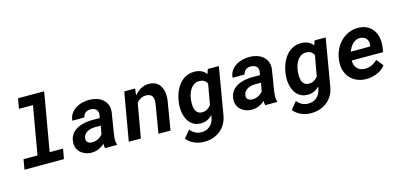

<svg xmlns="http://www.w3.org/2000/svg" viewBox="-78 -1290 4265 2038"><g transform="rotate(-15 2054.0 -271.0)"><path d="M173.3 -750H460.4L349.6 -110.4H496.6L477.1 0H43L62.5 -110.4H215.8L307.6 -639.2H153.8Z M928.7 0Q924.8 -12.7 924.1 -24.7Q923.3 -36.6 923.8 -49.3Q893.1 -20.5 856.7 -5.1Q820.3 10.3 777.3 9.8Q744.1 9.3 714.1 -1.7Q684.1 -12.7 661.9 -32.5Q639.6 -52.2 627.4 -80.6Q615.2 -108.9 616.7 -144Q618.2 -179.2 630.1 -206.1Q642.1 -232.9 661.6 -252.9Q681.2 -272.9 706.5 -286.4Q731.9 -299.8 760.7 -308.1Q789.6 -316.4 820.1 -319.8Q850.6 -323.2 880.4 -323.2L956.5 -322.3L962.9 -355Q965.8 -374 961.7 -389.2Q957.5 -404.3 947.5 -414.8Q937.5 -425.3 922.4 -430.9Q907.2 -436.5 888.2 -437Q854 -438 831.1 -421.6Q808.1 -405.3 801.3 -371.6L668.9 -370.6Q671.9 -414.6 693.8 -446.5Q715.8 -478.5 749 -499.3Q782.2 -520 822.5 -529.5Q862.8 -539.1 902.3 -538.6Q943.8 -537.6 981 -525.4Q1018.1 -513.2 1045.2 -490Q1072.3 -466.8 1086.2 -432.6Q1100.1 -398.4 1095.7 -353L1059.1 -126Q1054.7 -97.2 1052.5 -67.1Q1050.3 -37.1 1060.5 -8.8L1060.1 0ZM812 -94.7Q846.7 -93.8 877.2 -108.9Q907.7 -124 929.7 -150.4L946.3 -241.7L886.2 -242.2Q864.3 -242.2 841.8 -237.8Q819.3 -233.4 800.3 -223.4Q781.2 -213.4 768.1 -196.8Q754.9 -180.2 751.5 -154.8Q749.5 -139.6 753.4 -128.4Q757.3 -117.2 765.6 -109.9Q773.9 -102.5 785.9 -98.6Q797.9 -94.7 812 -94.7Z M1400.4 -528.8 1391.6 -454.6Q1422.9 -492.7 1463.6 -515.9Q1504.4 -539.1 1555.7 -538.1Q1601.6 -537.1 1631.6 -519Q1661.6 -501 1678.7 -471.2Q1695.8 -441.4 1701.2 -403.6Q1706.5 -365.7 1702.1 -325.2L1647.9 0H1515.6L1569.3 -323.7Q1571.8 -346.7 1569.6 -365.5Q1567.4 -384.3 1558.8 -397.9Q1550.3 -411.6 1534.4 -419.4Q1518.6 -427.2 1493.7 -427.7Q1460.9 -428.2 1435.1 -414.3Q1409.2 -400.4 1388.2 -376L1322.3 0H1189.5L1281.2 -528.3Z M1810.1 -264.6Q1814 -297.9 1823.2 -331.5Q1832.5 -365.2 1847.2 -396Q1861.8 -426.8 1881.8 -453.1Q1901.9 -479.5 1928 -498.8Q1954.1 -518.1 1986.1 -528.6Q2018.1 -539.1 2056.2 -538.1Q2094.2 -537.1 2127 -522.9Q2159.7 -508.8 2181.6 -477.5L2199.2 -528.8L2320.8 -528.3L2233.9 -17.1Q2226.1 36.6 2202.1 79.1Q2178.2 121.6 2141.8 150.6Q2105.5 179.7 2058.6 194.6Q2011.7 209.5 1958 208Q1931.6 207.5 1905.8 201.9Q1879.9 196.3 1856 185.5Q1832 174.8 1810.8 158.9Q1789.6 143.1 1773.4 122.1L1841.3 41Q1863.3 69.3 1892.6 85.2Q1921.9 101.1 1958.5 102.1Q1986.8 103 2010.7 95Q2034.7 86.9 2053.2 71.5Q2071.8 56.2 2084.5 34.4Q2097.2 12.7 2103 -14.6L2109.9 -45.9Q2082 -19 2049.6 -4.2Q2017.1 10.7 1977.5 9.8Q1942.4 9.3 1915.3 -2.4Q1888.2 -14.2 1868.4 -33.9Q1848.6 -53.7 1835.7 -79.6Q1822.8 -105.5 1815.7 -134.5Q1808.6 -163.6 1807.1 -194.3Q1805.7 -225.1 1808.6 -254.4ZM1941.9 -254.4Q1940.4 -239.3 1939.9 -221.9Q1939.5 -204.6 1941.4 -187.7Q1943.4 -170.9 1948.2 -155.5Q1953.1 -140.1 1962.4 -128.2Q1971.7 -116.2 1985.6 -108.6Q1999.5 -101.1 2019.5 -100.6Q2052.2 -99.6 2077.1 -113.3Q2102.1 -127 2122.1 -151.9L2162.1 -377Q2150.4 -403.3 2129.4 -415.5Q2108.4 -427.7 2080.1 -428.7Q2046.9 -429.2 2022.5 -414.3Q1998 -399.4 1981.7 -375.5Q1965.3 -351.6 1955.8 -322Q1946.3 -292.5 1942.9 -264.6Z M2689.5 0Q2685.5 -12.7 2684.8 -24.7Q2684.1 -36.6 2684.6 -49.3Q2653.8 -20.5 2617.4 -5.1Q2581.1 10.3 2538.1 9.8Q2504.9 9.3 2474.9 -1.7Q2444.8 -12.7 2422.6 -32.5Q2400.4 -52.2 2388.2 -80.6Q2376 -108.9 2377.4 -144Q2378.9 -179.2 2390.9 -206.1Q2402.8 -232.9 2422.4 -252.9Q2441.9 -272.9 2467.3 -286.4Q2492.7 -299.8 2521.5 -308.1Q2550.3 -316.4 2580.8 -319.8Q2611.3 -323.2 2641.1 -323.2L2717.3 -322.3L2723.6 -355Q2726.6 -374 2722.4 -389.2Q2718.3 -404.3 2708.3 -414.8Q2698.2 -425.3 2683.1 -430.9Q2668 -436.5 2648.9 -437Q2614.7 -438 2591.8 -421.6Q2568.8 -405.3 2562 -371.6L2429.7 -370.6Q2432.6 -414.6 2454.6 -446.5Q2476.6 -478.5 2509.8 -499.3Q2543 -520 2583.3 -529.5Q2623.5 -539.1 2663.1 -538.6Q2704.6 -537.6 2741.7 -525.4Q2778.8 -513.2 2805.9 -490Q2833 -466.8 2846.9 -432.6Q2860.8 -398.4 2856.4 -353L2819.8 -126Q2815.4 -97.2 2813.2 -67.1Q2811 -37.1 2821.3 -8.8L2820.8 0ZM2572.8 -94.7Q2607.4 -93.8 2637.9 -108.9Q2668.5 -124 2690.4 -150.4L2707 -241.7L2647 -242.2Q2625 -242.2 2602.5 -237.8Q2580.1 -233.4 2561 -223.4Q2542 -213.4 2528.8 -196.8Q2515.6 -180.2 2512.2 -154.8Q2510.3 -139.6 2514.2 -128.4Q2518.1 -117.2 2526.4 -109.9Q2534.7 -102.5 2546.6 -98.6Q2558.6 -94.7 2572.8 -94.7Z M2983.9 -264.6Q2987.8 -297.9 2997.1 -331.5Q3006.3 -365.2 3021 -396Q3035.6 -426.8 3055.7 -453.1Q3075.7 -479.5 3101.8 -498.8Q3127.9 -518.1 3159.9 -528.6Q3191.9 -539.1 3230 -538.1Q3268.1 -537.1 3300.8 -522.9Q3333.5 -508.8 3355.5 -477.5L3373 -528.8L3494.6 -528.3L3407.7 -17.1Q3399.9 36.6 3376 79.1Q3352.1 121.6 3315.7 150.6Q3279.3 179.7 3232.4 194.6Q3185.5 209.5 3131.8 208Q3105.5 207.5 3079.6 201.9Q3053.7 196.3 3029.8 185.5Q3005.9 174.8 2984.6 158.9Q2963.4 143.1 2947.3 122.1L3015.1 41Q3037.1 69.3 3066.4 85.2Q3095.7 101.1 3132.3 102.1Q3160.6 103 3184.6 95Q3208.5 86.9 3227.1 71.5Q3245.6 56.2 3258.3 34.4Q3271 12.7 3276.9 -14.6L3283.7 -45.9Q3255.9 -19 3223.4 -4.2Q3190.9 10.7 3151.4 9.8Q3116.2 9.3 3089.1 -2.4Q3062 -14.2 3042.2 -33.9Q3022.5 -53.7 3009.5 -79.6Q2996.6 -105.5 2989.5 -134.5Q2982.4 -163.6 2981 -194.3Q2979.5 -225.1 2982.4 -254.4ZM3115.7 -254.4Q3114.3 -239.3 3113.8 -221.9Q3113.3 -204.6 3115.2 -187.7Q3117.2 -170.9 3122.1 -155.5Q3127 -140.1 3136.2 -128.2Q3145.5 -116.2 3159.4 -108.6Q3173.3 -101.1 3193.4 -100.6Q3226.1 -99.6 3251 -113.3Q3275.9 -127 3295.9 -151.9L3335.9 -377Q3324.2 -403.3 3303.2 -415.5Q3282.2 -427.7 3253.9 -428.7Q3220.7 -429.2 3196.3 -414.3Q3171.9 -399.4 3155.5 -375.5Q3139.2 -351.6 3129.6 -322Q3120.1 -292.5 3116.7 -264.6Z M3793 9.8Q3738.8 8.8 3695.1 -11Q3651.4 -30.8 3621.3 -64.7Q3591.3 -98.6 3577.1 -144.5Q3563 -190.4 3567.9 -244.1L3569.8 -264.2Q3576.2 -319.8 3599.6 -370.1Q3623 -420.4 3660.4 -458Q3697.8 -495.6 3747.6 -517.6Q3797.4 -539.6 3856 -538.1Q3911.1 -536.6 3951.2 -515.1Q3991.2 -493.7 4015.9 -457.8Q4040.5 -421.9 4049.6 -375.5Q4058.6 -329.1 4052.2 -277.8L4043.5 -220.2H3698.2Q3697.3 -194.8 3704.6 -173.1Q3711.9 -151.4 3725.8 -135.3Q3739.7 -119.1 3760.3 -109.6Q3780.8 -100.1 3807.1 -99.6Q3848.6 -98.1 3885.5 -114Q3922.4 -129.9 3950.7 -159.2L4010.7 -85.4Q3993.2 -60.1 3968 -42Q3942.9 -23.9 3913.8 -12.2Q3884.8 -0.5 3853.5 4.9Q3822.3 10.3 3793 9.8ZM3846.2 -428.7Q3819.8 -429.7 3798.8 -419.9Q3777.8 -410.2 3761.5 -393.6Q3745.1 -377 3732.9 -356Q3720.7 -335 3711.4 -313.5H3926.8L3929.2 -325.7Q3932.6 -347.2 3928.2 -365.7Q3923.8 -384.3 3912.8 -397.9Q3901.9 -411.6 3885 -419.7Q3868.2 -427.7 3846.2 -428.7Z"/></g></svg>

Font: TypoPRO Roboto Mono
Style: Bold Italic
Weight: 700
Designer: Google
Version: Version 2.000986; 2015; ttfautohint (v1.3)